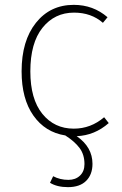

<svg xmlns="http://www.w3.org/2000/svg" viewBox="-20 -551 503 791"><path d="M296 10Q361 55 361 124Q361 168 335 194Q309 220 260 220Q215 220 186 202L199 175Q227 190 262 190Q291 190 309.5 172.5Q328 155 328 125Q328 86 308 59Q288 32 249 7Q166 -6 117.5 -75Q69 -144 69 -257Q69 -383 128 -457Q187 -531 284 -531Q364 -531 423 -480L404 -457Q356 -499 285 -499Q205 -499 155 -436.5Q105 -374 105 -257Q105 -143 154.5 -82Q204 -21 284 -21Q354 -21 409 -68L428 -44Q370 7 296 10Z"/></svg>

Font: Fira Sans UltraLight
Style: Regular
Weight: 200
Designer: Carrois Corporate & Edenspiekermann AG
Foundry: Carrois Corporate GbR & Edenspiekermann AG
Version: Version 4.106;PS 004.106;hotconv 1.0.70;makeotf.lib2.5.58329